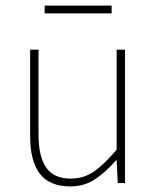

<svg xmlns="http://www.w3.org/2000/svg" viewBox="-20 -656 564 688"><path d="M232 12Q159 12 123.5 -32.5Q88 -77 88 -170V-478H118V-174Q118 -95 145.5 -55.5Q173 -16 234 -16Q279 -16 316 -41Q353 -66 398 -120V-478H428V0H402L398 -82H396Q360 -40 321 -14Q282 12 232 12ZM140 -608V-636H380V-608Z"/></svg>

Font: Source Sans 3 Variable
Style: Regular
Weight: 200
Designer: Paul D. Hunt
Foundry: Adobe Systems Incorporated
Version: Version 3.026